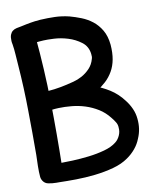

<svg xmlns="http://www.w3.org/2000/svg" viewBox="-83 -783 697 863"><g transform="rotate(-10 265.5 -351.0)"><path d="M74 13Q88 14 100 8.5Q112 3 121.5 -6.5Q131 -16 136.5 -28Q142 -40 142 -51Q145 -199 142.5 -347.5Q140 -496 126 -645Q125 -651 131 -658Q137 -665 143.5 -671.5Q150 -678 154.5 -684Q159 -690 154.5 -694.5Q150 -699 134 -700Q118 -701 84 -699Q71 -698 57 -696.5Q43 -695 33 -689Q23 -683 18.5 -670Q14 -657 18 -633Q22 -609 23.5 -583.5Q25 -558 27 -534Q35 -429 36 -324Q37 -274 37 -224Q37 -174 37 -123Q36 -100 35.5 -72.5Q35 -45 37 -22Q39 -8 48.5 2Q58 12 74 13ZM117 16Q151 17 194 16.5Q237 16 281.5 11Q326 6 366.5 -5Q407 -16 435 -36Q457 -51 474 -71.5Q491 -92 500 -116Q518 -157 513 -204Q511 -228 501 -250.5Q491 -273 476 -292Q450 -327 415 -349Q380 -371 342 -383.5Q304 -396 264 -400Q224 -404 187 -401Q170 -399 154 -397.5Q138 -396 123 -392Q117 -390 109.5 -387.5Q102 -385 97 -384Q95 -384 92.5 -385Q90 -386 88 -386Q69 -384 56.5 -366.5Q44 -349 46 -330Q46 -316 53.5 -305.5Q61 -295 77 -296Q84 -296 92 -299Q100 -302 108 -304Q140 -312 172 -313Q200 -314 231.5 -311Q263 -308 293 -298.5Q323 -289 350.5 -272Q378 -255 399 -228Q408 -217 415.5 -205Q423 -193 423 -179Q425 -161 417 -143.5Q409 -126 396 -116Q375 -99 340.5 -89.5Q306 -80 268 -75.5Q230 -71 193.5 -69.5Q157 -68 132 -68H131Q117 -68 101 -76Q85 -84 77 -84Q58 -84 47 -70Q36 -56 37 -39Q38 -28 38.5 -21Q39 -14 41 -9.5Q43 -5 47 -1Q51 3 57 8Q61 11 69 12.5Q77 14 86 15Q95 16 104 16Q113 16 117 16ZM158 -624Q174 -625 205.5 -623.5Q237 -622 269.5 -612Q302 -602 328.5 -582Q355 -562 359 -527Q361 -513 358 -505Q351 -479 334 -461.5Q317 -444 297.5 -433.5Q278 -423 258.5 -418Q239 -413 226 -410Q201 -404 168.5 -399.5Q136 -395 111 -396Q108 -399 106.5 -397Q105 -395 103 -390.5Q101 -386 99.5 -382.5Q98 -379 95 -379Q75 -381 68.5 -379.5Q62 -378 64 -354Q64 -345 68 -333Q72 -321 77 -312Q82 -303 88.5 -298.5Q95 -294 100 -300Q116 -317 147 -321.5Q178 -326 214.5 -327.5Q251 -329 288.5 -334Q326 -339 354 -358Q378 -373 397.5 -391Q417 -409 430.5 -432.5Q444 -456 449.5 -485.5Q455 -515 452 -553Q448 -593 432 -620Q416 -647 393.5 -664.5Q371 -682 344.5 -692.5Q318 -703 292 -710Q259 -718 227 -719Q195 -720 160 -718Q145 -717 134.5 -715.5Q124 -714 114.5 -712.5Q105 -711 95.5 -709Q86 -707 72 -704Q60 -702 49 -699.5Q38 -697 30.5 -691Q23 -685 19 -674.5Q15 -664 16 -646Q17 -629 25 -613.5Q33 -598 46 -597Q54 -596 63.5 -602Q73 -608 81 -610Q92 -614 101 -616.5Q110 -619 118.5 -620.5Q127 -622 136.5 -622.5Q146 -623 158 -624Z"/></g></svg>

Font: Balpaq
Style: Regular
Weight: 400
Designer: Abay Emes
Version: Version 1.000